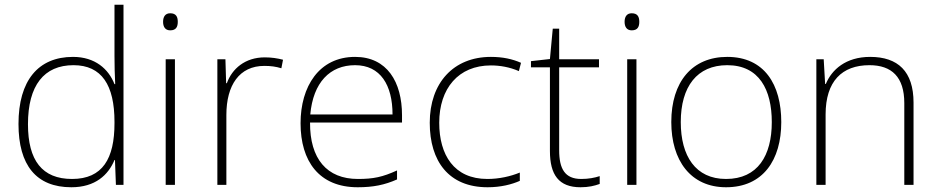

<svg xmlns="http://www.w3.org/2000/svg" viewBox="-20 -780 3957 810"><path d="M281 10C382 10 437 -42 463 -105H465L469 0H501V-760H463V-544C463 -506 464 -464 466 -425H463C438 -489 381 -540 288 -540C141 -540 58 -440 58 -257C58 -83 133 10 281 10ZM284 -25C158 -25 98 -103 98 -256C98 -420 166 -505 290 -505C409 -505 463 -421 463 -266V-260C463 -111 413 -25 284 -25Z M698 -724C677 -724 668 -709 668 -688C668 -667 677 -652 698 -652C723 -652 730 -667 730 -688C730 -709 723 -724 698 -724ZM718 -530H679V0H718Z M1097 -538C1014 -538 959 -490 937 -429H934L931 -530H897V0H935V-295C935 -421 990 -502 1095 -502C1123 -502 1144 -499 1167 -492L1174 -528C1151 -534 1126 -538 1097 -538Z M1478 -540C1326 -540 1248 -415 1248 -260C1248 -100 1326 10 1489 10C1555 10 1603 0 1655 -23V-61C1594 -33 1555 -25 1490 -25C1359 -25 1287 -110 1288 -263H1676V-294C1676 -434 1613 -540 1478 -540ZM1478 -505C1585 -505 1636 -421 1636 -297H1289C1301 -432 1372 -505 1478 -505Z M2037 10C2093 10 2139 -2 2173 -17V-52C2134 -36 2086 -25 2036 -25C1895 -25 1833 -127 1833 -262C1833 -407 1914 -504 2051 -504C2089 -504 2130 -497 2169 -480L2178 -515C2142 -531 2101 -540 2051 -540C1893 -540 1793 -430 1793 -262C1793 -100 1873 10 2037 10Z M2432 -25C2363 -25 2339 -68 2339 -146V-496H2507V-530H2339V-659H2312L2300 -531L2220 -522V-496H2300V-143C2300 -43 2337 10 2429 10C2463 10 2488 4 2510 -4V-37C2489 -30 2463 -25 2432 -25Z M2645 -724C2624 -724 2615 -709 2615 -688C2615 -667 2624 -652 2645 -652C2670 -652 2677 -667 2677 -688C2677 -709 2670 -724 2645 -724ZM2665 -530H2626V0H2665Z M3276 -265C3276 -423 3205 -540 3048 -540C2900 -540 2812 -435 2812 -265C2812 -104 2893 10 3043 10C3199 10 3276 -105 3276 -265ZM2852 -265C2852 -415 2921 -505 3048 -505C3183 -505 3236 -401 3236 -265C3236 -124 3177 -25 3043 -25C2914 -25 2852 -122 2852 -265Z M3651 -540C3548 -540 3489 -486 3464 -426H3461L3455 -530H3424V0H3463V-297C3463 -437 3532 -505 3648 -505C3742 -505 3795 -455 3795 -345V0H3834V-347C3834 -479 3768 -540 3651 -540Z"/></svg>

Font: Noto Sans Ethiopic ExtraLight
Style: Regular
Weight: 200
Designer: Monotype Design Team
Foundry: Monotype Imaging Inc.
Version: Version 2.102